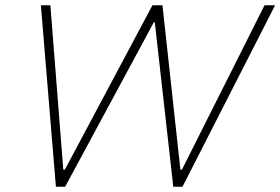

<svg xmlns="http://www.w3.org/2000/svg" viewBox="-20 -708 1063 728"><path d="M192 0 135 -688H171L220 -65H226L558 -688H596L664 -65H670L983 -688H1023L672 0H637L567 -623H563L227 0Z"/></svg>

Font: Saira Thin Thin
Style: Italic
Weight: 250
Italic angle: -12°
Version: Version 1.101